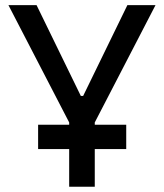

<svg xmlns="http://www.w3.org/2000/svg" viewBox="-20 -713 626 733"><path d="M125.5 -144V-236.8H244.1V-245.6L12.2 -693.4H119.6L288.6 -346.7H297.4L466.3 -693.4H573.7L341.8 -245.6V-236.8H461.9V-144H341.8V0H244.1V-144Z"/></svg>

Font: Caskaydia Cove
Style: Regular
Weight: 400
Monospace: yes
Designer: Aaron Bell
Foundry: Saja Typeworks
Version: Version 4.300; ttfautohint (v1.8.3)